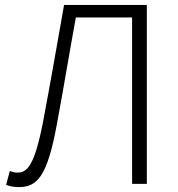

<svg xmlns="http://www.w3.org/2000/svg" viewBox="-20 -749 724 782"><path d="M57 13C132 13 173 -31 212 -245C239 -389 262 -531 289 -678H518V0H578V-729H241C211 -559 185 -410 155 -251C120 -72 90 -46 51 -46C40 -46 31 -48 20 -53L5 4C23 11 41 13 57 13Z"/></svg>

Font: Source Han Sans SC Light
Style: Regular
Weight: 300
Designer: Ryoko NISHIZUKA (kana & ideographs); Paul D. Hunt (Latin, Greek & Cyrillic); Wenlong ZHANG (bopomofo); Sandoll Communica
Foundry: Adobe Systems Incorporated
Version: Version 1.004;PS 1.004;hotconv 1.0.82;makeotf.lib2.5.63406